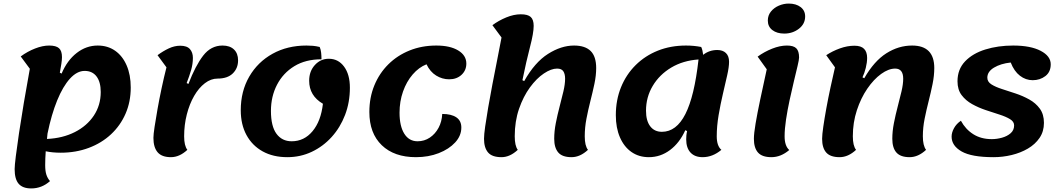

<svg xmlns="http://www.w3.org/2000/svg" viewBox="-20 -855 5942 1075"><path d="M155 200Q107 200 84.5 174Q62 148 62 92Q62 73 68.5 20Q75 -33 86.5 -110Q98 -187 113.5 -279.5Q129 -372 147 -470L96 -539Q134 -567 176.5 -583.5Q219 -600 255 -600Q294 -600 310.5 -585Q327 -570 327 -535Q327 -520 323.5 -497.5Q320 -475 315 -448L325 -443Q356 -517 409.5 -558.5Q463 -600 527 -600Q583 -600 624.5 -571Q666 -542 689 -489Q712 -436 712 -365Q712 -285 683 -218.5Q654 -152 601.5 -103Q549 -54 477 -27Q405 0 320 0Q274 0 236 -8Q233 33 233 70Q233 102 239.5 122.5Q246 143 260 159Q214 200 155 200ZM454 -458Q411 -458 371.5 -414.5Q332 -371 300 -292.5Q268 -214 246 -107Q244 -92 243 -77Q331 -81 399 -115.5Q467 -150 505.5 -208Q544 -266 544 -340Q544 -396 520.5 -427Q497 -458 454 -458Z M937 25Q886 25 862.5 -2.5Q839 -30 839 -83Q839 -102 845.5 -145Q852 -188 862 -244.5Q872 -301 885 -362Q898 -423 912 -478L862 -546Q893 -569 925 -584Q957 -599 989 -599Q1027 -599 1043.5 -580Q1060 -561 1060 -531Q1060 -497 1050 -462.5Q1040 -428 1025 -390L1035 -385Q1074 -487 1117.5 -543.5Q1161 -600 1226 -600Q1267 -600 1290 -578Q1313 -556 1313 -517Q1313 -473 1283.5 -444Q1254 -415 1198 -415Q1161 -415 1127 -389Q1093 -363 1067 -318Q1041 -273 1026 -214.5Q1011 -156 1011 -92Q1011 -39 1029 -16Q985 25 937 25Z M1589 25Q1509 25 1450.5 -7.5Q1392 -40 1360 -99Q1328 -158 1328 -238Q1328 -344 1375.5 -426Q1423 -508 1506 -554Q1589 -600 1696 -600Q1715 -600 1732 -598.5Q1749 -597 1770 -592Q1776 -578 1778 -560Q1780 -542 1780 -523Q1691 -523 1628 -484.5Q1565 -446 1531 -380.5Q1497 -315 1497 -234Q1497 -148 1528 -106Q1559 -64 1613 -64Q1683 -64 1730 -120.5Q1777 -177 1788 -274Q1711 -319 1711 -403Q1711 -456 1743 -491Q1775 -526 1821 -526Q1874 -526 1906.5 -482Q1939 -438 1939 -364Q1939 -282 1912 -211.5Q1885 -141 1837 -88Q1789 -35 1725.5 -5Q1662 25 1589 25Z M2309 25Q2187 25 2117.5 -42Q2048 -109 2048 -228Q2048 -309 2076 -377Q2104 -445 2154.5 -495Q2205 -545 2273.5 -572.5Q2342 -600 2423 -600Q2500 -600 2545.5 -572.5Q2591 -545 2591 -499Q2591 -461 2564 -436Q2537 -411 2495 -411Q2456 -411 2422 -432Q2388 -453 2368 -495Q2325 -478 2290.5 -438Q2256 -398 2236.5 -342.5Q2217 -287 2217 -224Q2217 -149 2243.5 -106.5Q2270 -64 2318 -64Q2356 -64 2386.5 -84.5Q2417 -105 2435.5 -139.5Q2454 -174 2456 -217Q2507 -217 2535 -198Q2563 -179 2563 -141Q2563 -95 2528.5 -57.5Q2494 -20 2436.5 2.5Q2379 25 2309 25Z M2788 25Q2735 25 2712.5 -1.5Q2690 -28 2690 -78Q2690 -101 2696.5 -147Q2703 -193 2713.5 -254Q2724 -315 2737 -383Q2750 -451 2763.5 -518.5Q2777 -586 2788 -645L2737 -714Q2772 -740 2814.5 -757.5Q2857 -775 2896 -775Q2935 -775 2951.5 -760Q2968 -745 2968 -710Q2968 -670 2947.5 -592Q2927 -514 2905 -406L2915 -401Q2974 -506 3048 -553Q3122 -600 3194 -600Q3256 -600 3287 -569.5Q3318 -539 3318 -474Q3318 -432 3308 -385Q3298 -338 3285.5 -289Q3273 -240 3263.5 -190.5Q3254 -141 3254 -92Q3254 -39 3272 -16Q3228 25 3180 25Q3128 25 3105.5 -1.5Q3083 -28 3083 -78Q3083 -120 3092 -166Q3101 -212 3113 -257.5Q3125 -303 3134.5 -343.5Q3144 -384 3144 -414Q3144 -441 3134 -456Q3124 -471 3099 -471Q3066 -471 3025 -443.5Q2984 -416 2947 -365.5Q2910 -315 2886 -245.5Q2862 -176 2862 -92Q2862 -39 2879 -16Q2835 25 2788 25Z M3613 25Q3557 25 3515.5 -4Q3474 -33 3451 -86Q3428 -139 3428 -210Q3428 -295 3457 -366.5Q3486 -438 3539 -490.5Q3592 -543 3663.5 -571.5Q3735 -600 3821 -600Q3865 -600 3906 -592Q3914 -575 3917 -548Q3951 -575 3996 -575Q4027 -575 4044.5 -558Q4062 -541 4062 -509Q4062 -480 4051.5 -433.5Q4041 -387 4027.5 -329.5Q4014 -272 4003.5 -210.5Q3993 -149 3993 -92Q3993 -38 4019 -16Q3970 25 3914 25Q3870 25 3846 -1Q3822 -27 3822 -75Q3822 -85 3823 -96.5Q3824 -108 3827 -121L3817 -126Q3785 -55 3731.5 -15Q3678 25 3613 25ZM3597 -235Q3597 -179 3620.5 -148Q3644 -117 3686 -117Q3767 -117 3817.5 -216.5Q3868 -316 3891 -522Q3804 -516 3738 -476.5Q3672 -437 3634.5 -374Q3597 -311 3597 -235Z M4371 -667Q4330 -667 4304.5 -686.5Q4279 -706 4279 -740Q4279 -769 4296.5 -790.5Q4314 -812 4341 -823.5Q4368 -835 4396 -835Q4437 -835 4462.5 -815.5Q4488 -796 4488 -763Q4488 -721 4453 -694Q4418 -667 4371 -667ZM4299 25Q4247 25 4224 -1Q4201 -27 4201 -78Q4201 -107 4210.5 -163.5Q4220 -220 4236.5 -298Q4253 -376 4273 -467L4222 -538Q4259 -565 4303 -582.5Q4347 -600 4386 -600Q4423 -600 4438.5 -584.5Q4454 -569 4454 -533Q4454 -521 4445.5 -485.5Q4437 -450 4425 -400Q4413 -350 4401 -294.5Q4389 -239 4381 -186Q4373 -133 4373 -92Q4373 -38 4399 -15Q4352 25 4299 25Z M4681 25Q4629 25 4606 -1Q4583 -27 4583 -78Q4583 -100 4589.5 -145Q4596 -190 4606.5 -248Q4617 -306 4630 -366Q4643 -426 4655 -478L4606 -546Q4641 -569 4682.5 -584Q4724 -599 4764 -599Q4801 -599 4818 -581.5Q4835 -564 4835 -531Q4835 -505 4827.5 -475Q4820 -445 4809 -422L4819 -417Q4874 -513 4942.5 -556.5Q5011 -600 5087 -600Q5211 -600 5211 -474Q5211 -432 5201.5 -385Q5192 -338 5179.5 -289Q5167 -240 5157 -190.5Q5147 -141 5147 -92Q5147 -40 5165 -16Q5121 25 5073 25Q5022 25 4999 -1Q4976 -27 4976 -78Q4976 -120 4985 -166Q4994 -212 5006 -257.5Q5018 -303 5027.5 -343.5Q5037 -384 5037 -414Q5037 -471 4992 -471Q4955 -471 4913.5 -441Q4872 -411 4836 -358.5Q4800 -306 4777.5 -237.5Q4755 -169 4755 -92Q4755 -39 4773 -16Q4729 25 4681 25Z M5543 25Q5420 25 5364 -7Q5308 -39 5308 -90Q5308 -113 5321.5 -137.5Q5335 -162 5360 -179Q5386 -131 5429.5 -103.5Q5473 -76 5533 -76Q5561 -76 5590 -84Q5619 -92 5638.5 -109Q5658 -126 5658 -153Q5658 -174 5635 -188Q5612 -202 5576 -213.5Q5540 -225 5499.5 -238.5Q5459 -252 5423 -272Q5387 -292 5364 -322.5Q5341 -353 5341 -400Q5341 -467 5383.5 -511.5Q5426 -556 5497 -578Q5568 -600 5653 -600Q5750 -600 5806.5 -570.5Q5863 -541 5863 -495Q5863 -452 5833 -429Q5803 -406 5762 -406Q5723 -406 5690.5 -431Q5658 -456 5639 -505Q5583 -499 5545.5 -476.5Q5508 -454 5508 -420Q5508 -397 5531 -382.5Q5554 -368 5590 -356.5Q5626 -345 5666.5 -331.5Q5707 -318 5743 -298Q5779 -278 5802 -246.5Q5825 -215 5825 -167Q5825 -119 5800.5 -83Q5776 -47 5735 -23Q5694 1 5644 13Q5594 25 5543 25Z"/></svg>

Font: Lemonada SemiBold
Style: Regular
Weight: 600
Designer: Mohamed Gaber (Arabic), Eduardo Tunni (Latin)
Foundry: Kief Type Foundry
Version: Version 4.005; ttfautohint (v1.8.3)